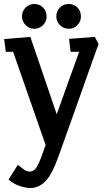

<svg xmlns="http://www.w3.org/2000/svg" viewBox="-20 -674 522 968"><path d="M134 274Q113 274 81.5 264.5Q50 255 23 231L70 157Q79 163 96 177Q113 191 129 191Q143 191 153 182.5Q163 174 171 158Q179 142 187 121L210 57L46 -413H9L1 -477L133 -488L266 -98L379 -413H336L328 -478L458 -488L477 -452Q470 -434 457.5 -398Q445 -362 427.5 -314Q410 -266 391.5 -212.5Q373 -159 353 -104Q333 -49 315 2Q297 53 282.5 93.5Q268 134 258 158Q240 202 219.5 227.5Q199 253 177 263.5Q155 274 134 274ZM327 -529Q300 -529 282 -547.5Q264 -566 264 -591Q264 -618 282 -636Q300 -654 327 -654Q353 -654 370.5 -636Q388 -618 388 -591Q388 -566 370.5 -547.5Q353 -529 327 -529ZM153 -529Q127 -529 109 -547.5Q91 -566 91 -591Q91 -618 109 -636Q127 -654 153 -654Q179 -654 197 -636Q215 -618 215 -591Q215 -566 197 -547.5Q179 -529 153 -529Z"/></svg>

Font: Kreon Medium
Style: Regular
Weight: 500
Version: Version 2.002